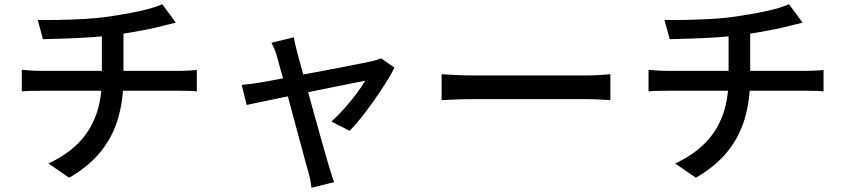

<svg xmlns="http://www.w3.org/2000/svg" viewBox="-20 -800 4030 916"><path d="M160 -705Q199 -704 257.5 -705Q316 -706 380.5 -709.5Q445 -713 499 -721Q534 -726 571.5 -732.5Q609 -739 643.5 -746.5Q678 -754 706.5 -762.5Q735 -771 754 -780L819 -692Q799 -687 782.5 -683Q766 -679 754 -676Q724 -668 687 -660.5Q650 -653 609 -646Q568 -639 529 -633Q473 -626 410 -622Q347 -618 288.5 -616Q230 -614 185 -613ZM211 -20Q297 -60 353.5 -117Q410 -174 438 -251Q466 -328 466 -427Q466 -427 466 -452.5Q466 -478 466 -526.5Q466 -575 466 -644L569 -657Q569 -633 569 -602.5Q569 -572 569 -541Q569 -510 569 -485Q569 -460 569 -444Q569 -428 569 -428Q569 -325 544 -237.5Q519 -150 462.5 -79Q406 -8 310 48ZM84 -467Q102 -465 126 -463.5Q150 -462 174 -462Q187 -462 226 -462Q265 -462 321 -462Q377 -462 440.5 -462Q504 -462 567.5 -462Q631 -462 686.5 -462Q742 -462 781.5 -462Q821 -462 835 -462Q846 -462 861.5 -462.5Q877 -463 892.5 -464Q908 -465 919 -466V-364Q901 -366 879 -366.5Q857 -367 837 -367Q824 -367 784.5 -367Q745 -367 689.5 -367Q634 -367 570 -367Q506 -367 442 -367Q378 -367 321.5 -367Q265 -367 226.5 -367Q188 -367 175 -367Q152 -367 127.5 -366.5Q103 -366 84 -364Z M1382 -622Q1384 -607 1388.5 -589.5Q1393 -572 1397 -553Q1404 -528 1416 -483.5Q1428 -439 1443.5 -383.5Q1459 -328 1475 -270Q1491 -212 1506 -158.5Q1521 -105 1532.5 -64.5Q1544 -24 1550 -5Q1553 4 1557 17.5Q1561 31 1565.5 45Q1570 59 1574 69L1466 96Q1464 78 1460 57Q1456 36 1450 17Q1444 -3 1433 -44.5Q1422 -86 1407 -140.5Q1392 -195 1376.5 -254Q1361 -313 1346 -368Q1331 -423 1319 -466.5Q1307 -510 1301 -532Q1296 -551 1289 -567Q1282 -583 1275 -596ZM1862 -477Q1846 -445 1820.5 -404.5Q1795 -364 1765 -321.5Q1735 -279 1705 -241Q1675 -203 1648 -176L1561 -220Q1590 -246 1621 -280.5Q1652 -315 1679.5 -351.5Q1707 -388 1722 -415Q1712 -413 1680 -406.5Q1648 -400 1602.5 -391Q1557 -382 1503.5 -371Q1450 -360 1396 -349Q1342 -338 1293.5 -328Q1245 -318 1209.5 -310.5Q1174 -303 1157 -299L1133 -395Q1155 -397 1175.5 -399.5Q1196 -402 1220 -406Q1231 -408 1262 -413.5Q1293 -419 1337 -427.5Q1381 -436 1432 -445.5Q1483 -455 1534 -464.5Q1585 -474 1630.5 -483Q1676 -492 1708.5 -498.5Q1741 -505 1755 -508Q1766 -511 1778 -514.5Q1790 -518 1798 -522Z M2087 -446Q2104 -445 2128.5 -443.5Q2153 -442 2181.5 -441Q2210 -440 2236 -440Q2256 -440 2291 -440Q2326 -440 2370.5 -440Q2415 -440 2464 -440Q2513 -440 2561.5 -440Q2610 -440 2653 -440Q2696 -440 2729 -440Q2762 -440 2780 -440Q2816 -440 2845 -442.5Q2874 -445 2892 -446V-322Q2875 -323 2844 -325Q2813 -327 2780 -327Q2763 -327 2729.5 -327Q2696 -327 2653 -327Q2610 -327 2561.5 -327Q2513 -327 2464 -327Q2415 -327 2370.5 -327Q2326 -327 2291 -327Q2256 -327 2236 -327Q2195 -327 2154 -325.5Q2113 -324 2087 -322Z M3150 -705Q3189 -704 3247.5 -705Q3306 -706 3370.5 -709.5Q3435 -713 3489 -721Q3524 -726 3561.5 -732.5Q3599 -739 3633.5 -746.5Q3668 -754 3696.5 -762.5Q3725 -771 3744 -780L3809 -692Q3789 -687 3772.5 -683Q3756 -679 3744 -676Q3714 -668 3677 -660.5Q3640 -653 3599 -646Q3558 -639 3519 -633Q3463 -626 3400 -622Q3337 -618 3278.5 -616Q3220 -614 3175 -613ZM3201 -20Q3287 -60 3343.5 -117Q3400 -174 3428 -251Q3456 -328 3456 -427Q3456 -427 3456 -452.5Q3456 -478 3456 -526.5Q3456 -575 3456 -644L3559 -657Q3559 -633 3559 -602.5Q3559 -572 3559 -541Q3559 -510 3559 -485Q3559 -460 3559 -444Q3559 -428 3559 -428Q3559 -325 3534 -237.5Q3509 -150 3452.5 -79Q3396 -8 3300 48ZM3074 -467Q3092 -465 3116 -463.5Q3140 -462 3164 -462Q3177 -462 3216 -462Q3255 -462 3311 -462Q3367 -462 3430.5 -462Q3494 -462 3557.5 -462Q3621 -462 3676.5 -462Q3732 -462 3771.5 -462Q3811 -462 3825 -462Q3836 -462 3851.5 -462.5Q3867 -463 3882.5 -464Q3898 -465 3909 -466V-364Q3891 -366 3869 -366.5Q3847 -367 3827 -367Q3814 -367 3774.5 -367Q3735 -367 3679.5 -367Q3624 -367 3560 -367Q3496 -367 3432 -367Q3368 -367 3311.5 -367Q3255 -367 3216.5 -367Q3178 -367 3165 -367Q3142 -367 3117.5 -366.5Q3093 -366 3074 -364Z"/></svg>

Font: Noto Sans JP Thin Medium
Style: Regular
Weight: 500
Version: Version 2.004-H2;hotconv 1.0.118;makeotfexe 2.5.65603